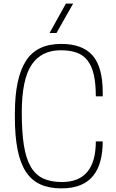

<svg xmlns="http://www.w3.org/2000/svg" viewBox="-20 -1030 641 1058"><path d="M317 8Q251 8 202.5 -14Q154 -36 123 -83Q92 -130 77 -204.5Q62 -279 62 -383V-412Q63 -600 122.5 -694Q182 -788 317 -788Q435 -788 490.5 -724Q546 -660 546 -521V-499H508Q508 -569 497 -617.5Q486 -666 463 -696Q440 -726 403.5 -739.5Q367 -753 315 -753Q207 -753 153.5 -672Q100 -591 100 -410Q100 -303 111.5 -230Q123 -157 149 -112Q175 -67 217 -47Q259 -27 321 -27Q508 -27 508 -251H546Q546 -192 533.5 -144Q521 -96 494 -62Q467 -28 423.5 -10Q380 8 317 8ZM291 -848H253L343 -1010H383Z"/></svg>

Font: Tanohe Sans ExtraLight
Style: Regular
Weight: 250
Designer: Village Type and Design LLC & Cristiano Sobral
Foundry: Cooper Hewitt Smithsonian Design Museum
Version: Version 1.00;May 30, 2020;FontCreator 12.0.0.2522 64-bit; tt